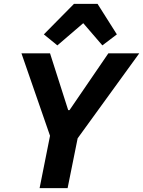

<svg xmlns="http://www.w3.org/2000/svg" viewBox="-20 -974 741 994"><path d="M363 -954H485L585 -796L510 -739L411 -854L277 -739L207 -796ZM330 0H185L239 -271L91 -698H239L333 -404H340L541 -698H701L382 -258Z"/></svg>

Font: Aneliza
Style: Bold Italic
Weight: 700
Italic angle: -11.31°
Designer: Mike Abbink, Paul van der Laan, Pieter van Rosmalen
Foundry: Bold Monday
Version: Version 3.0